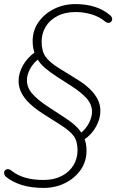

<svg xmlns="http://www.w3.org/2000/svg" viewBox="-27 -733 570 941"><path d="M187 188Q126 188 79.5 173.5Q33 159 3 134Q-4 128 -6 121Q-8 114 -6 108Q-4 102 1.5 98.5Q7 95 14.5 96Q22 97 30 104Q59 127 97.5 138Q136 149 186 149Q238 149 275.5 129.5Q313 110 333 77Q353 44 353 4Q353 -42 333.5 -67.5Q314 -93 268 -122L180 -178Q143 -202 117 -227Q91 -252 77.5 -279.5Q64 -307 64 -336Q64 -374 85.5 -412.5Q107 -451 146 -478L144 -468Q139 -482 136 -497.5Q133 -513 133 -531Q133 -584 162 -625Q191 -666 238.5 -689.5Q286 -713 343 -713Q393 -713 436 -700Q479 -687 513 -658Q520 -652 522 -645Q524 -638 521.5 -632.5Q519 -627 514 -623.5Q509 -620 501.5 -621Q494 -622 486 -629Q460 -651 422 -662.5Q384 -674 344 -674Q292 -674 254.5 -654.5Q217 -635 197 -602Q177 -569 177 -529Q177 -483 196 -455.5Q215 -428 262 -399L346 -347Q386 -323 412.5 -297.5Q439 -272 452 -245.5Q465 -219 465 -189Q465 -151 443.5 -112Q422 -73 383 -47L385 -58Q391 -45 394 -29Q397 -13 397 6Q397 59 368 100Q339 141 291.5 164.5Q244 188 187 188ZM105 -340Q105 -304 130.5 -274.5Q156 -245 204 -213L279 -164Q314 -142 338 -121Q362 -100 376 -76L367 -79Q395 -102 409.5 -131Q424 -160 424 -185Q424 -221 398 -250.5Q372 -280 322 -312L252 -357Q218 -379 193.5 -400Q169 -421 155 -446L163 -445Q135 -423 120 -394.5Q105 -366 105 -340Z"/></svg>

Font: Nunito ExtraLight ExtraLight
Style: Italic
Weight: 250
Italic angle: -9°
Version: Version 3.602